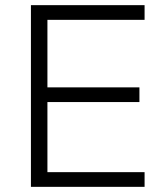

<svg xmlns="http://www.w3.org/2000/svg" viewBox="-20 -725 644 745"><path d="M100 0V-705H541V-648H164V-386H521V-329H164V-57H541V0Z"/></svg>

Font: Nunito Sans 10pt Light
Style: Regular
Weight: 300
Designer: Vernon Adams
Foundry: Vernon Adams
Version: Version 3.101;gftools[0.9.27]